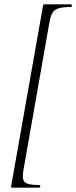

<svg xmlns="http://www.w3.org/2000/svg" viewBox="-20 -745 350 882"><path d="M37 117Q32 117 31 115Q30 113 32 106L177 -715Q178 -722 179.5 -723.5Q181 -725 186 -725Q218 -725 252.5 -725Q287 -725 306 -725Q310 -725 310 -719Q310 -713 306 -713Q270 -713 250 -707Q230 -701 221 -686Q212 -671 207 -642L88 34Q80 77 93 91Q106 105 160 105Q165 105 165 111Q165 117 160 117Q140 117 104.5 117Q69 117 37 117Z"/></svg>

Font: Cormorant Light
Style: Italic
Weight: 300
Italic angle: -10°
Designer: Christian Thalmann (Catharsis Fonts)
Foundry: Catharsis Fonts
Version: Version 4.000